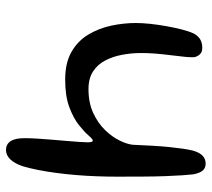

<svg xmlns="http://www.w3.org/2000/svg" viewBox="-52 -614 691 626"><g transform="rotate(-90 293.0 -300.5)"><path d="M73 25Q58.5 25 50.2 15.2Q42 5.5 38 -16Q36.5 -28 35 -51Q33.5 -74 32.2 -106.2Q31 -138.5 30.8 -178.8Q30.5 -219 30.5 -265Q30.5 -296.5 31.8 -330.2Q33 -364 35.8 -397.5Q38.5 -431 42.8 -462.5Q47 -494 52.5 -521.8Q58 -549.5 64.5 -571.5Q74 -599 87.5 -612.5Q101 -626 117.5 -626Q136 -626 146 -611.2Q156 -596.5 156 -565.5Q156 -546.5 154.5 -523.2Q153 -500 151 -475.5Q149 -451 147 -428.2Q145 -405.5 143.8 -387.5Q142.5 -369.5 142.5 -359.5Q142.5 -343 148 -343Q153 -343 164.5 -356.5Q176 -370 198.5 -388Q221 -406 257 -419.5Q293 -433 347 -433Q401.5 -433 437.2 -412.5Q473 -392 493.5 -358Q514 -324 522.8 -283.2Q531.5 -242.5 531.5 -202.5Q531.5 -182 528.8 -156Q526 -130 521.2 -103.2Q516.5 -76.5 510.5 -53Q504.5 -29.5 497.5 -14.5Q490 0 478.5 7Q467 14 450.5 14Q437.5 14 430.5 7.2Q423.5 0.5 420.5 -10Q419 -20.5 421 -40.5Q423 -60.5 426.2 -86Q429.5 -111.5 431.8 -139.2Q434 -167 433.5 -193Q433 -220.5 427.5 -249.2Q422 -278 409.2 -302.5Q396.5 -327 373.8 -342Q351 -357 316 -357Q271.5 -357 238 -341.5Q204.5 -326 182 -302.5Q159.5 -279 147.8 -254.5Q136 -230 134.5 -212Q133 -176.5 131.2 -146.8Q129.5 -117 127 -93Q124.5 -69 121.8 -50Q119 -31 115.5 -16.5Q109.5 4.5 99 14.8Q88.5 25 73 25Z"/></g></svg>

Font: Gluten Thin Light
Style: Regular
Weight: 300
Version: Version 1.300